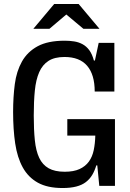

<svg xmlns="http://www.w3.org/2000/svg" viewBox="-20 -936 657 967"><path d="M319 -336H559V0H480L470 -103H465Q457 -76 444.5 -55Q432 -34 412.5 -19Q393 -4 364 3.5Q335 11 295 11Q219 11 170.5 -16Q122 -43 94.5 -93Q67 -143 56.5 -213.5Q46 -284 46 -372Q46 -447 54.5 -512Q63 -577 90.5 -626Q118 -675 169.5 -703Q221 -731 306 -731Q330 -731 353 -727.5Q376 -724 395.5 -713.5Q415 -703 429.5 -683.5Q444 -664 453 -631H458L477 -720H556V-475H457Q457 -560 419 -604.5Q381 -649 305 -649Q255 -649 224.5 -629.5Q194 -610 177.5 -572.5Q161 -535 155.5 -480Q150 -425 150 -354Q150 -283 155.5 -229.5Q161 -176 177.5 -141Q194 -106 225 -88.5Q256 -71 306 -71Q351 -71 380.5 -84.5Q410 -98 427.5 -122Q445 -146 452 -179.5Q459 -213 460 -253H319ZM481 -791H400L314 -863L229 -791H148L253 -916H376Z"/></svg>

Font: Hermeneus One
Style: Regular
Weight: 400
Designer: Rodrigo Fuenzalida, Pablo Impallari
Foundry: Pablo Impallari, Rodrigo Fuenzalida
Version: Version 1.002; ttfautohint (v0.93) -l 8 -r 50 -G 200 -x 14 -